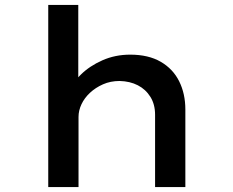

<svg xmlns="http://www.w3.org/2000/svg" viewBox="-20 -760 945 780"><path d="M176 0V-740H298V-390L261 -382Q273 -422 308.5 -457Q344 -492 396 -515Q448 -538 509 -538Q583 -538 633 -509Q683 -480 708 -429.5Q733 -379 733 -315V0H610V-294Q610 -336 591 -366.5Q572 -397 540 -413.5Q508 -430 466 -431Q429 -431 398.5 -417.5Q368 -404 345.5 -383Q323 -362 311 -336.5Q299 -311 299 -285V0H238Q210 0 194.5 0Q179 0 176 0Z"/></svg>

Font: Lexend Peta Medium
Style: Regular
Weight: 500
Designer: Bonnie Shaver-Troup, Thomas Jockin
Foundry: Lexend
Version: Version 1.007